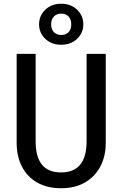

<svg xmlns="http://www.w3.org/2000/svg" viewBox="-20 -995 655 1028"><path d="M546.2 -706.7V-230.3Q546.2 -158.5 517.2 -103.6Q488.2 -48.7 434.6 -17.9Q381 12.8 306.7 12.8Q231.8 12.8 178.5 -17.9Q125.1 -48.7 97.2 -103.6Q69.2 -158.5 69.2 -230.3V-706.7H170.8V-237.9Q170.8 -71.8 306.7 -71.8Q443.6 -71.8 443.6 -237.9V-706.7ZM307.7 -974.9Q360 -974.9 393.1 -942.8Q426.2 -910.8 426.2 -864.6Q426.2 -819.5 393.1 -787.4Q360 -755.4 307.7 -755.4Q255.4 -755.4 222.3 -787.4Q189.2 -819.5 189.2 -864.6Q189.2 -910.8 222.3 -942.8Q255.4 -974.9 307.7 -974.9ZM307.7 -922.1Q283.6 -922.1 268.7 -906.7Q253.8 -891.3 253.8 -864.6Q253.8 -837.9 268.7 -822.8Q283.6 -807.7 307.7 -807.7Q332.8 -807.7 347.2 -822.8Q361.5 -837.9 361.5 -864.6Q361.5 -891.3 347.2 -906.7Q332.8 -922.1 307.7 -922.1Z"/></svg>

Font: Fira Code Retina
Style: Regular
Weight: 450
Monospace: yes
Designer: Carrois Corporate, Edenspiekermann AG, Nikita Prokopov
Foundry: Carrois Corporate, Edenspiekermann AG, Nikita Prokopov
Version: Version 6.002